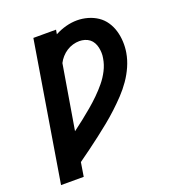

<svg xmlns="http://www.w3.org/2000/svg" viewBox="-135 -849 869 955"><g transform="rotate(-20 300.0 -371.5)"><path d="M25 0 146 -735H266L262 -712Q290 -727 320 -735Q350 -743 379 -743Q408 -743 436 -735Q464 -727 487 -711.5Q510 -696 525.5 -673Q541 -650 549 -623Q557 -596 558.5 -566Q560 -536 555 -507Q549 -472 534 -438Q519 -404 497.5 -373Q476 -342 450 -314.5Q424 -287 396 -261Q368 -235 338.5 -211Q309 -187 279 -164Q249 -141 218.5 -118.5Q188 -96 157 -74L145 0ZM182 -228Q209 -248 235 -268.5Q261 -289 286.5 -310.5Q312 -332 336 -355.5Q360 -379 381 -404.5Q402 -430 417 -459.5Q432 -489 437 -520Q440 -535 439.5 -549.5Q439 -564 436 -578Q433 -592 426 -604.5Q419 -617 408 -625.5Q397 -634 383 -638Q369 -642 355 -642Q338 -642 320.5 -637Q303 -632 287.5 -622Q272 -612 259.5 -598Q247 -584 239 -568Z"/></g></svg>

Font: Iosevka Curly Extended Oblique
Style: Bold
Weight: 700
Width: 7
Italic angle: -9°
Monospace: yes
Designer: Belleve Invis
Foundry: Belleve Invis
Version: Version 11.1.0; ttfautohint (v1.8.3)